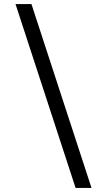

<svg xmlns="http://www.w3.org/2000/svg" viewBox="-20 -720 519 940"><path d="M134 -700H56L350 200H428Z"/></svg>

Font: Space Text
Style: Regular
Weight: 400
Designer: Florian Karsten (Space Text), Colophon Foundry (Space Mono)
Foundry: Florian Karsten
Version: Version 1.003;PS 001.003;hotconv 1.0.88;makeotf.lib2.5.64775